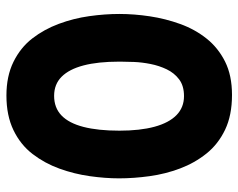

<svg xmlns="http://www.w3.org/2000/svg" viewBox="-94 -646 759 612"><g transform="rotate(-90 286.0 -339.5)"><path d="M290 20Q225 20 179 -2Q133 -24 103 -61.5Q73 -99 55.5 -145.5Q38 -192 31 -242.5Q24 -293 24 -340Q24 -384 31 -433.5Q38 -483 55 -530Q72 -577 101.5 -615.5Q131 -654 177.5 -676.5Q224 -699 288 -699Q350 -699 395.5 -676.5Q441 -654 470 -616.5Q499 -579 516.5 -532Q534 -485 541 -435Q548 -385 548 -339Q548 -292 540.5 -242Q533 -192 516 -145Q499 -98 469.5 -61Q440 -24 396 -2Q352 20 290 20ZM286 -133Q319 -133 339.5 -148.5Q360 -164 371.5 -188Q383 -212 388.5 -239.5Q394 -267 395 -292.5Q396 -318 396 -335V-340Q396 -407 384 -453Q372 -499 348 -523Q324 -547 287 -547Q249 -547 224.5 -523.5Q200 -500 188 -453.5Q176 -407 176 -339Q176 -273 188.5 -227Q201 -181 225.5 -157Q250 -133 286 -133Z"/></g></svg>

Font: Fredoka Light SemiBold
Style: Regular
Weight: 600
Version: Version 2.001